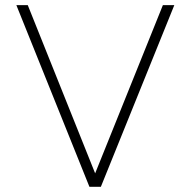

<svg xmlns="http://www.w3.org/2000/svg" viewBox="-20 -719 723 739"><path d="M606.9 -699.2H650.9L368.2 0H324.2L43 -699.2H86.9L346.2 -51.8Z"/></svg>

Font: Montserrat-Arabic ExtraLight
Style: Regular
Weight: 275
Designer: Mohamed Gaber
Foundry: Kief Type Foundry
Version: Version 5.008;PS 005.008;hotconv 1.0.88;makeotf.lib2.5.64775